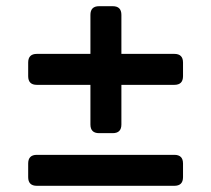

<svg xmlns="http://www.w3.org/2000/svg" viewBox="-20 -600 682 620"><path d="M300 -170Q272 -170 272 -198V-326H99Q71 -326 71 -354V-398Q71 -426 99 -426H272V-552Q272 -580 300 -580H344Q372 -580 372 -552V-426H543Q571 -426 571 -398V-354Q571 -326 543 -326H372V-198Q372 -170 344 -170ZM99 0Q71 0 71 -28V-72Q71 -100 99 -100H543Q571 -100 571 -72V-28Q571 0 543 0Z"/></svg>

Font: Pitagon Sans Text SemiBold
Style: Regular
Weight: 600
Designer: Travis Tran
Foundry: Pitagon
Version: Version 1.001; ttfautohint (v1.8.4.7-5d5b);gftools[0.9.26]